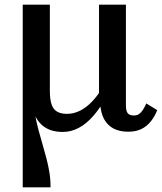

<svg xmlns="http://www.w3.org/2000/svg" viewBox="-20 -558 698 828"><path d="M533 10Q495 10 469 -4Q443 -18 428.5 -45Q414 -72 412 -114L407 -122V-538H523V-104Q523 -79 531 -69.5Q539 -60 557 -60Q571 -60 580 -66.5Q589 -73 596.5 -84.5Q604 -96 611 -112L658 -83Q647 -55 630 -34Q613 -13 589.5 -1.5Q566 10 533 10ZM195 -538V-166Q195 -131 202 -109Q209 -87 225.5 -77Q242 -67 269 -67Q297 -67 324 -80Q351 -93 377 -120Q403 -147 427 -188L443 -148Q415 -96 384.5 -60.5Q354 -25 320.5 -7Q287 11 251 11Q222 11 199.5 3.5Q177 -4 159.5 -20Q142 -36 130 -62Q118 -88 110 -126L120 -157Q123 -110 130 -70.5Q137 -31 146 2.5Q155 36 164 66.5Q173 97 180.5 126Q188 155 193 185Q198 215 198 250H78V-538Z"/></svg>

Font: Roboto Serif SemiCondensed Medium
Style: Regular
Weight: 500
Width: 4
Designer: Greg Gazdowicz
Foundry: Commercial Type
Version: Version 1.007